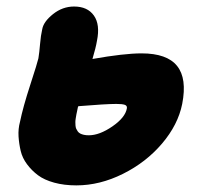

<svg xmlns="http://www.w3.org/2000/svg" viewBox="-20 -556 606 586"><path d="M212.9 9.8Q175.8 9.8 145.5 1.5Q115.2 -6.8 95.9 -21.2Q76.7 -35.6 62.5 -54.7Q48.3 -73.7 43.2 -95.2Q38.1 -116.7 36.6 -139.6Q35.2 -162.6 41 -184.1Q50.3 -229.5 72.3 -296.9Q94.2 -364.3 97.2 -377.9Q100.1 -395.5 102.3 -421.9Q104.5 -448.2 108.9 -466.8Q112.8 -489.7 141.8 -512.9Q170.9 -536.1 206.1 -536.1Q247.1 -536.1 266.6 -508.5Q286.1 -481 275.9 -431.2Q272.5 -410.6 262.2 -376Q358.9 -393.1 412.1 -393.1Q489.7 -393.1 520.5 -354.7Q551.3 -316.4 536.1 -238.8Q523.4 -175.3 474.6 -117.9Q425.8 -60.5 355.2 -25.4Q284.7 9.8 212.9 9.8ZM217.8 -229Q217.3 -225.6 215.6 -218.3Q213.9 -210.9 213.1 -206.5Q212.4 -202.1 211.2 -195.1Q210 -188 210 -183.6Q210 -179.2 210.4 -173.1Q210.9 -167 212.6 -163.1Q214.4 -159.2 217.3 -155Q220.2 -150.9 224.9 -148.4Q229.5 -146 236.1 -144.5Q242.7 -143.1 251 -143.1Q283.7 -143.1 323 -170.2Q362.3 -197.3 367.2 -225.1Q368.7 -233.4 360.8 -236.1Q353 -238.8 335 -238.8Q303.7 -238.8 219.2 -231.9Z"/></svg>

Font: Shantell Sans Normal
Style: Italic
Weight: 800
Italic angle: -11.31°
Designer: Stephen Nixon, Anya Danilova, Shantell Martin
Foundry: Arrow Type
Version: Version 1.006;[559af2be0]